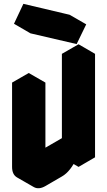

<svg xmlns="http://www.w3.org/2000/svg" viewBox="-20 -931 560 1002"><path d="M130 -450 217 -500V-60L390 -160V-600L476 -650V-110L390 -60V-160Q390 -134 378 -104Q366 -74 346 -48.5Q326 -23 303 -10L217 40Q182 60 156 45Q130 30 130 -10ZM189 -861 430 -804 380 -701 139 -757ZM390 -160V-60L303 -110V-210ZM476 -650 390 -600 303 -650 390 -700ZM390 -600V-160L303 -210V-650ZM430 -804 189 -861 102 -911 343 -854ZM217 -500 130 -450 43 -500 130 -550ZM390 -160 217 -60 130 -110 303 -210ZM189 -861 139 -757 53 -807 102 -911ZM130 -450V-10Q130 30 156 45L69 -5Q43 -20 43 -60V-500Z"/></svg>

Font: Nabla
Style: Regular
Weight: 400
Designer: Arthur Reinders Folmer
Foundry: Typearture
Version: Version 1.002